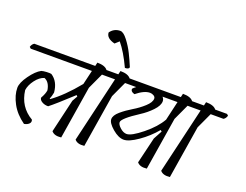

<svg xmlns="http://www.w3.org/2000/svg" viewBox="-137 -1225 1931 1507"><g transform="rotate(20 828.0 -472.0)"><path d="M27 -249Q27 -291 71.5 -353Q116 -415 158 -437Q173 -442 201.5 -443.5Q230 -445 241 -442Q303 -402 311 -312Q305 -279 295 -256L299 -253Q396 -322 504 -454L532 -573H21L9 -584Q16 -608 34 -619H543L550 -649Q615 -649 637 -619H736L748 -608Q741 -584 723 -573H616L555 -441L484 0Q427 7 403 -23L468 -301L493 -345L484 -354Q353 -233 304 -195Q275 -194 252 -207.5Q229 -221 229 -240Q253 -282 256 -311Q245 -377 201 -394Q162 -382 129.5 -339Q97 -296 91 -253Q108 -118 220 -53Q228 -34 214 -19.5Q200 -5 173 0Q100 -52 63.5 -120Q27 -188 27 -249Z M929 -619 941 -608Q934 -584 916 -573H809L748 -441L677 0Q620 7 596 -23L725 -573H616L604 -584Q611 -608 629 -619H736L743 -649Q808 -649 830 -619ZM635 -945Q661 -945 696 -899.5Q731 -854 755.5 -804.5Q780 -755 802 -702Q800 -684 767 -684Q713 -800 658 -866L625 -836Q553 -854 552 -902Q583 -945 635 -945Z M1066 -536Q1066 -550 1051.5 -559Q1037 -568 1020 -568Q972 -568 908 -516Q873 -525 876 -550Q887 -562 902 -573H809L797 -584Q804 -608 822 -619H1258L1265 -649Q1330 -649 1352 -619H1451L1463 -608Q1456 -584 1438 -573H1331L1270 -441L1199 0Q1142 7 1118 -23L1170 -241L1209 -313L1198 -322Q1140 -253 1066.5 -202Q993 -151 949.5 -151Q906 -151 855 -194.5Q804 -238 804 -270Q804 -302 845 -337Q886 -372 935 -401Q984 -430 1025 -467.5Q1066 -505 1066 -536ZM1136 -539Q1136 -503 1095 -460Q1054 -417 1005 -386Q874 -301 874 -270Q874 -250 901.5 -225.5Q929 -201 956 -201Q996 -201 1083 -271.5Q1170 -342 1210 -413L1247 -573H1122Q1136 -557 1136 -539Z M1644 -619 1656 -608Q1649 -584 1631 -573H1524L1463 -441L1392 0Q1335 7 1311 -23L1440 -573H1331L1319 -584Q1326 -608 1344 -619H1451L1458 -649Q1523 -649 1545 -619Z"/></g></svg>

Font: Tillana
Style: Regular
Weight: 400
Designer: Lipi Raval (Devanagari, Latin), Jonny Pinhorn (Latin)
Foundry: Indian Type Foundry
Version: Version 2.002;PS 1.0;hotconv 1.0.79;makeotf.lib2.5.61930; tt